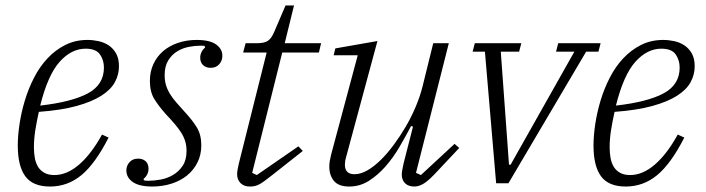

<svg xmlns="http://www.w3.org/2000/svg" viewBox="-20 -670 2582 702"><path d="M163 12Q100 12 72.5 -25.5Q45 -63 45 -138Q45 -174 51.5 -217Q58 -260 71 -303Q84 -346 104.5 -386Q125 -426 153.5 -456.5Q182 -487 218.5 -505.5Q255 -524 300 -524Q320 -524 340.5 -519.5Q361 -515 377.5 -504Q394 -493 404.5 -474.5Q415 -456 415 -428Q415 -397 400 -369.5Q385 -342 350.5 -320Q316 -298 260 -282.5Q204 -267 122 -261Q115 -230 109.5 -196.5Q104 -163 104 -132Q104 -110 107.5 -91.5Q111 -73 119.5 -59.5Q128 -46 142.5 -38Q157 -30 179 -30Q225 -30 269.5 -68.5Q314 -107 353 -178L377 -167Q328 -71 277.5 -29.5Q227 12 163 12ZM127 -284Q242 -297 301 -328.5Q360 -360 360 -423Q360 -450 345.5 -471Q331 -492 293 -492Q241 -492 198 -444Q155 -396 127 -284Z M537 12Q489 12 465.5 -4.5Q442 -21 442 -47Q442 -64 453.5 -77Q465 -90 485 -90Q502 -90 512.5 -80.5Q523 -71 523 -53Q523 -31 505 -16L506 -11Q510 -9 522 -9Q543 -9 567.5 -13.5Q592 -18 613 -30.5Q634 -43 648 -64Q662 -85 662 -118Q662 -138 657 -154Q652 -170 642.5 -185Q633 -200 619 -216.5Q605 -233 586 -253Q561 -281 544.5 -307.5Q528 -334 528 -374Q528 -408 541 -436Q554 -464 577 -483.5Q600 -503 631.5 -513.5Q663 -524 699 -524Q747 -524 770 -507.5Q793 -491 793 -466Q793 -448 781.5 -435Q770 -422 750 -422Q733 -422 722.5 -432Q712 -442 712 -459Q712 -470 717 -480Q722 -490 730 -496L728 -502Q725 -503 714 -503Q693 -503 670 -498.5Q647 -494 627.5 -482Q608 -470 595 -449Q582 -428 582 -395Q582 -375 587 -358.5Q592 -342 601.5 -326.5Q611 -311 625 -295Q639 -279 658 -258Q684 -230 700 -203.5Q716 -177 716 -139Q716 -104 702 -76Q688 -48 664 -28.5Q640 -9 607 1.5Q574 12 537 12Z M893 12Q872 12 859.5 -0.5Q847 -13 847 -33Q847 -41 849 -51.5Q851 -62 853 -71L955 -478H869L878 -512H919Q946 -512 959 -520.5Q972 -529 982 -552L1024 -650H1055L1021 -512H1154L1146 -478H1012L902 -38L919 -30L1071 -135L1087 -118L978 -32Q960 -18 948 -9Q936 0 927 4.5Q918 9 910 10.5Q902 12 893 12Z M1257 12Q1218 12 1201 -8.5Q1184 -29 1184 -61Q1184 -72 1186 -83Q1188 -94 1191 -106L1288 -468H1200L1206 -493L1360 -520L1245 -94Q1241 -81 1241 -68Q1241 -33 1276 -33Q1299 -33 1324 -47.5Q1349 -62 1375 -88Q1397 -110 1420 -141Q1443 -172 1463.5 -207Q1484 -242 1500 -280Q1516 -318 1525 -354L1564 -512H1621L1501 -38L1519 -30L1642 -144L1659 -129L1581 -46Q1549 -11 1530.5 0.5Q1512 12 1495 12Q1473 12 1461 0Q1449 -12 1449 -32Q1449 -40 1451.5 -52.5Q1454 -65 1456 -74L1490 -207L1483 -209Q1464 -173 1441 -133.5Q1418 -94 1390 -62Q1362 -30 1329 -9Q1296 12 1257 12Z M1753 -481H1708L1716 -512H1886L1878 -481H1811L1841 -68H1847L2080 -481H2013L2021 -512H2176L2168 -481H2123L1839 0H1794Z M2268 12Q2205 12 2177.5 -25.5Q2150 -63 2150 -138Q2150 -174 2156.5 -217Q2163 -260 2176 -303Q2189 -346 2209.5 -386Q2230 -426 2258.5 -456.5Q2287 -487 2323.5 -505.5Q2360 -524 2405 -524Q2425 -524 2445.5 -519.5Q2466 -515 2482.5 -504Q2499 -493 2509.5 -474.5Q2520 -456 2520 -428Q2520 -397 2505 -369.5Q2490 -342 2455.5 -320Q2421 -298 2365 -282.5Q2309 -267 2227 -261Q2220 -230 2214.5 -196.5Q2209 -163 2209 -132Q2209 -110 2212.5 -91.5Q2216 -73 2224.5 -59.5Q2233 -46 2247.5 -38Q2262 -30 2284 -30Q2330 -30 2374.5 -68.5Q2419 -107 2458 -178L2482 -167Q2433 -71 2382.5 -29.5Q2332 12 2268 12ZM2232 -284Q2347 -297 2406 -328.5Q2465 -360 2465 -423Q2465 -450 2450.5 -471Q2436 -492 2398 -492Q2346 -492 2303 -444Q2260 -396 2232 -284Z"/></svg>

Font: IBM Plex Serif Light
Style: Italic
Weight: 300
Italic angle: -14°
Designer: Mike Abbink, Paul van der Laan, Pieter van Rosmalen
Foundry: Bold Monday
Version: Version 3.001